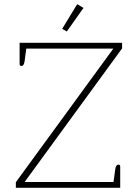

<svg xmlns="http://www.w3.org/2000/svg" viewBox="-20 -900 661 920"><path d="M278 -762 350 -880 380 -862 300 -749ZM56 -27 523 -667H106L98 -608Q95 -584 83 -584Q74 -584 74 -593V-695H565V-668L98 -28H524L532 -87Q535 -111 547 -111Q556 -111 556 -102V0H56Z"/></svg>

Font: Maitree ExtraLight
Style: Regular
Weight: 250
Designer: CadsonDemak Team
Foundry: CadsonDemak
Version: Version 1.002